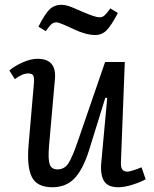

<svg xmlns="http://www.w3.org/2000/svg" viewBox="-20 -766 640 800"><path d="M377 -620.1Q338.4 -620.1 288.1 -644Q226.6 -672.9 216.8 -672.9Q204.1 -672.9 195.6 -666.3Q187 -659.7 170.9 -636.2L140.1 -654.8Q168 -710 187.7 -728Q207.5 -746.1 236.8 -746.1Q242.2 -746.1 248.5 -744.9Q254.9 -743.7 259.5 -742.7Q264.2 -741.7 273.2 -738.3Q282.2 -734.9 286.6 -732.9Q291 -731 303.7 -725.6Q316.4 -720.2 321.8 -717.8Q376.5 -693.8 395 -693.8Q406.7 -693.8 415.8 -701.9Q424.8 -710 439.9 -731L471.2 -711.9Q443.8 -659.7 424.3 -639.9Q404.8 -620.1 377 -620.1ZM19 -472.2Q38.6 -489.7 73 -505.4Q107.4 -521 136.2 -521Q215.8 -521 209 -438L184.1 -155.8Q179.7 -102.1 187.3 -81.1Q194.8 -60.1 219.2 -60.1Q248 -60.1 264.4 -84.5Q280.8 -108.9 305.2 -180.2L418 -507.8H500L483.9 -90.8Q482.9 -69.8 489.3 -60.3Q495.6 -50.8 511.2 -50.8Q524.4 -50.8 569.8 -68.8L586.9 -19Q567.4 -7.8 533.4 3.2Q499.5 14.2 472.2 14.2Q430.2 14.2 413.8 -11.2Q397.5 -36.6 401.9 -87.9L426.8 -357.9L418.9 -358.9L351.1 -140.1Q325.2 -58.6 289.8 -22.2Q254.4 14.2 198.2 14.2Q134.3 14.2 112.8 -28.3Q91.3 -70.8 99.1 -162.1L121.1 -417Q123.5 -440.4 118.9 -450.2Q114.3 -460 98.1 -460Q72.3 -460 42 -436Z"/></svg>

Font: Literata Book
Style: Italic
Weight: 400
Italic angle: -3°
Designer: Latin by Veronika Burian and Jose Scaglione. Greek by Irene Vlachou. Cyrillic by Vera Evstafieva
Foundry: TypeTogether
Version: Version 1.003;PS 001.003;hotconv 1.0.88;makeotf.lib2.5.64775